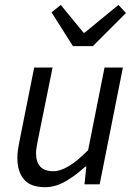

<svg xmlns="http://www.w3.org/2000/svg" viewBox="-20 -767 562 799"><path d="M167.6 12Q106.6 12 79.5 -20.8Q52.3 -53.6 52.3 -108.9Q52.3 -126.3 54.3 -141.2Q56.3 -156.2 60.3 -176L122.3 -486H198.8L138 -186.1Q134.6 -167.2 132.3 -154.6Q130 -142 130 -129.5Q130 -92.7 147.7 -73.6Q165.3 -54.5 202.9 -54.5Q230.9 -54.5 266.4 -75.7Q301.9 -96.9 346.7 -142.1L415 -486H491.4L394.8 0H331.6L339.3 -73.9H335.3Q297 -38.5 254.3 -13.3Q211.6 12 167.6 12ZM283.6 -574.9 194.5 -715.6 232.9 -746.5 327.8 -630.7H331.8L472.9 -746.5L504.2 -712.8L366.1 -574.9Z"/></svg>

Font: Source Sans Variable
Style: Italic
Weight: 200
Italic angle: -11°
Designer: Paul D. Hunt
Foundry: Adobe Systems Incorporated
Version: Version 3.006;hotconv 1.0.111;makeotfexe 2.5.65597